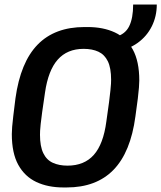

<svg xmlns="http://www.w3.org/2000/svg" viewBox="-20 -815 710 845"><path d="M259 10Q191 10 140 -14Q89 -38 60.5 -89.5Q32 -141 32 -225Q32 -239 33.5 -257Q35 -275 38.5 -305Q42 -335 48 -382Q70 -541 145.5 -618.5Q221 -696 352 -696H366Q434 -696 485 -672.5Q536 -649 564.5 -597Q593 -545 593 -461Q593 -448 591.5 -429.5Q590 -411 586.5 -381Q583 -351 576 -303Q555 -145 479.5 -67.5Q404 10 273 10ZM277 -86Q351 -86 393 -133.5Q435 -181 448 -280Q456 -333 460 -366Q464 -399 466 -417.5Q468 -436 468.5 -446.5Q469 -457 469 -464Q469 -516 454.5 -545.5Q440 -575 413 -587.5Q386 -600 348 -600Q276 -600 234 -552.5Q192 -505 178 -407Q170 -354 165.5 -321Q161 -288 159 -269Q157 -250 156.5 -240Q156 -230 156 -222Q156 -171 170.5 -141Q185 -111 212.5 -98.5Q240 -86 277 -86ZM489 -588V-653Q531 -664 548.5 -699.5Q566 -735 566 -795H670Q670 -743 648 -699Q626 -655 585.5 -626Q545 -597 489 -588Z"/></svg>

Font: Chivo Mono Medium Medium
Style: Italic
Weight: 500
Italic angle: -8.05°
Monospace: yes
Version: Version 1.008